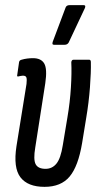

<svg xmlns="http://www.w3.org/2000/svg" viewBox="-20 -720 383 746"><path d="M153 6Q88 6 59.5 -31Q31 -68 44 -152L83 -394Q85 -412 82.5 -419Q80 -426 69 -426Q65 -426 60.5 -425Q56 -424 51 -423Q45 -422 47 -429L54 -478Q55 -486 64 -488Q74 -491 85.5 -492.5Q97 -494 108 -494Q140 -494 152 -473Q164 -452 156 -397L117 -147Q109 -100 118.5 -82Q128 -64 157 -64Q183 -64 199.5 -84.5Q216 -105 224 -156L242 -264Q252 -323 255.5 -380Q259 -437 257 -478Q258 -488 266 -488H326Q333 -488 333 -479Q334 -440 329.5 -380.5Q325 -321 315 -262L299 -164Q284 -74 250.5 -34Q217 6 153 6ZM190 -546Q185 -546 184 -549Q183 -552 185 -558L235 -691Q237 -696 241 -698Q245 -700 250 -700H305Q310 -700 311 -697Q312 -694 310 -689L247 -555Q242 -546 231 -546Z"/></svg>

Font: Sofia Sans Extra Condensed Medium
Style: Italic
Weight: 500
Italic angle: -9°
Version: Version 4.100